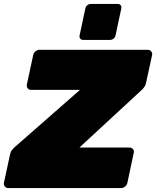

<svg xmlns="http://www.w3.org/2000/svg" viewBox="-43 -952 791 972"><path d="M-1 0Q-12 0 -18.5 -8Q-25 -16 -23 -27L8 -171Q11 -185 18.5 -193.5Q26 -202 30 -206L362 -497H114Q103 -497 97 -505Q91 -513 93 -524L125 -673Q127 -684 136.5 -692Q146 -700 157 -700H705Q716 -700 722.5 -692Q729 -684 727 -673L696 -531Q694 -521 688.5 -513Q683 -505 676 -498L359 -205H613Q624 -205 630.5 -197Q637 -189 634 -178L602 -27Q600 -16 590.5 -8Q581 0 570 0ZM378 -750Q368 -750 363 -756.5Q358 -763 360 -773L389 -909Q391 -919 399 -925.5Q407 -932 417 -932H553Q563 -932 568 -925.5Q573 -919 571 -909L542 -773Q540 -763 532 -756.5Q524 -750 514 -750Z"/></svg>

Font: Rubik Black
Style: Italic
Weight: 900
Italic angle: -12°
Designer: Hubert and Fischer
Foundry: Hubert and Fischer
Version: Version 2.300;gftools[0.9.30]